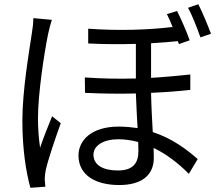

<svg xmlns="http://www.w3.org/2000/svg" viewBox="-20 -838 1040 910"><path d="M226 -744 138 -752C138 -730 135 -704 131 -681C119 -598 86 -412 86 -265C86 -129 104 -20 124 52L195 47C194 36 193 21 192 12C192 0 194 -19 197 -33C208 -82 243 -185 268 -254L227 -287C210 -246 185 -183 170 -138C163 -187 160 -230 160 -279C160 -391 189 -584 208 -677C212 -695 220 -727 226 -744ZM920 -818 871 -801C892 -764 914 -705 930 -661L980 -678C965 -718 939 -781 920 -818ZM635 -165 636 -123C636 -70 616 -30 538 -30C468 -30 423 -56 423 -105C423 -148 470 -178 541 -178C572 -178 604 -173 635 -165ZM819 -786 771 -771C780 -754 789 -733 798 -710C689 -697 547 -691 398 -702V-632C477 -628 553 -628 624 -630V-466C546 -464 464 -465 382 -471L383 -398C463 -394 546 -393 624 -395C626 -342 629 -282 632 -231C604 -235 574 -238 543 -238C411 -238 352 -171 352 -101C352 -7 434 39 545 39C652 39 709 -8 709 -90L708 -137C768 -108 825 -65 875 -14L917 -84C867 -128 797 -182 704 -212C701 -270 697 -335 696 -398C766 -401 829 -406 882 -412V-485C826 -479 763 -473 696 -469V-633C743 -636 785 -639 823 -643L828 -629L879 -647C865 -687 838 -749 819 -786Z"/></svg>

Font: Noto Sans Mono CJK HK
Style: Regular
Weight: 400
Designer: Ryoko NISHIZUKA 西塚涼子 (kana, bopomofo & ideographs); Paul D. Hunt (Latin, Greek & Cyrillic); Sandoll Communications 산돌커뮤니
Foundry: Adobe
Version: Version 2.004;hotconv 1.0.118;makeotfexe 2.5.65603